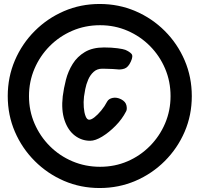

<svg xmlns="http://www.w3.org/2000/svg" viewBox="-20 -852 1039 967"><path d="M482 95Q386 95 302.5 59Q219 23 155 -41Q91 -105 55 -188.5Q19 -272 19 -368Q19 -464 55 -548Q91 -632 155 -696Q219 -760 302.5 -796Q386 -832 482 -832Q578 -832 662 -796Q746 -760 810 -696Q874 -632 910 -548Q946 -464 946 -368Q946 -272 910 -188.5Q874 -105 810 -41Q746 23 662 59Q578 95 482 95ZM615 -291Q595 -252 562 -218.5Q529 -185 494.5 -164Q460 -143 434 -143Q391 -143 356.5 -169.5Q322 -196 305 -246.5Q288 -297 296 -367Q301 -407 312 -450Q323 -493 346 -530Q369 -567 407.5 -590Q446 -613 504 -613Q542 -613 571.5 -609Q601 -605 611 -601Q632 -592 642 -581Q652 -570 639 -542Q626 -513 607 -506.5Q588 -500 568 -503Q562 -504 547 -504.5Q532 -505 517 -505.5Q502 -506 495 -506Q469 -506 451.5 -490Q434 -474 424 -450.5Q414 -427 409.5 -403.5Q405 -380 403 -365Q400 -338 402 -311.5Q404 -285 411 -267Q418 -249 429 -249Q440 -249 456 -261.5Q472 -274 489.5 -295Q507 -316 520 -341Q528 -355 548 -359Q568 -363 590 -352Q613 -340 617 -320.5Q621 -301 615 -291ZM484 -12Q558 -12 622 -39.5Q686 -67 735 -116.5Q784 -166 811.5 -230.5Q839 -295 839 -368Q839 -442 811.5 -506.5Q784 -571 735.5 -620Q687 -669 622.5 -697Q558 -725 484 -725Q409 -725 344 -697Q279 -669 230 -619.5Q181 -570 153.5 -505.5Q126 -441 126 -368Q126 -294 154 -229.5Q182 -165 231 -116Q280 -67 345 -39.5Q410 -12 484 -12Z"/></svg>

Font: Edu NSW ACT Foundation
Style: Bold
Weight: 700
Version: Version 1.003